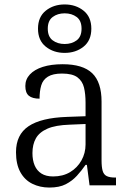

<svg xmlns="http://www.w3.org/2000/svg" viewBox="-20 -834 588 864"><path d="M202 10Q160 10 125.5 -7Q91 -24 71.5 -59.5Q52 -95 52 -149Q52 -228 108.5 -266Q165 -304 282 -308L365 -311V-372Q365 -411 358 -440Q351 -469 328.5 -486Q306 -503 259 -503Q218 -503 195.5 -489Q173 -475 165.5 -449.5Q158 -424 158 -390Q126 -390 110 -403Q94 -416 94 -447Q94 -477 114.5 -499Q135 -521 172.5 -533Q210 -545 262 -545Q353 -545 395 -504.5Q437 -464 437 -377V-113Q437 -82 442 -65Q447 -48 460.5 -41.5Q474 -35 498 -35H502V0H383L371 -92H365Q347 -66 326 -43Q305 -20 276 -5Q247 10 202 10ZM219 -40Q263 -40 295.5 -59.5Q328 -79 346.5 -112Q365 -145 365 -184V-276L294 -273Q230 -271 193.5 -255Q157 -239 141.5 -211.5Q126 -184 126 -145Q126 -113 136 -89.5Q146 -66 166.5 -53Q187 -40 219 -40ZM271 -596Q221 -596 186 -624Q151 -652 151 -705Q151 -758 186 -786Q221 -814 271 -814Q321 -814 356 -786Q391 -758 391 -705Q391 -652 356 -624Q321 -596 271 -596ZM271 -636Q303 -636 325 -652.5Q347 -669 347 -705Q347 -741 325 -757.5Q303 -774 271 -774Q239 -774 217 -757.5Q195 -741 195 -705Q195 -669 217 -652.5Q239 -636 271 -636Z"/></svg>

Font: Noto Serif Tibetan Light
Style: Regular
Weight: 300
Version: Version 2.103